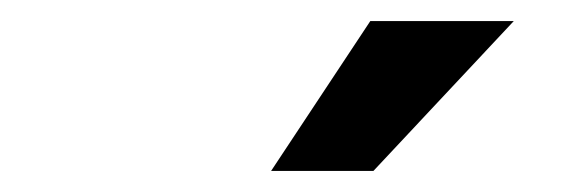

<svg xmlns="http://www.w3.org/2000/svg" viewBox="-20 -747 539 182"><path d="M237 -585 331 -727H467L334 -585Z"/></svg>

Font: Radio Canada Big Medium
Style: Italic
Weight: 500
Italic angle: -12°
Designer: Étienne Aubert Bonn
Foundry: Coppers and Brasses
Version: Version 1.001